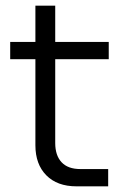

<svg xmlns="http://www.w3.org/2000/svg" viewBox="-20 -658 441 678"><path d="M250 0Q182 0 143.5 -39Q105 -78 105 -145V-638H175V-153Q175 -109 197.5 -85Q220 -61 264 -61H362V0ZM16 -449V-510H364V-449Z"/></svg>

Font: MuseoModerno SemiBold Light
Style: Regular
Weight: 300
Version: Version 1.001